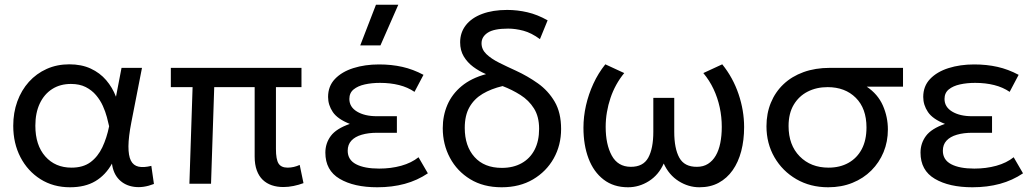

<svg xmlns="http://www.w3.org/2000/svg" viewBox="-20 -777 4374 812"><path d="M276 15Q205.5 15 151.2 -19.2Q97 -53.5 66.5 -112.2Q36 -171 36 -245Q36 -300.5 53.2 -348Q70.5 -395.5 102.2 -430.8Q134 -466 177.5 -485.5Q221 -505 273 -505Q324.5 -505 363.5 -487Q402.5 -469 429 -438Q455.5 -407 470.5 -368L494 -490H580.5L535.5 -260Q523.5 -198.5 523.2 -158.5Q523 -118.5 533.5 -97.8Q544 -77 566 -72.2Q588 -67.5 620 -75.5L631 1Q586 18.5 547.5 13.2Q509 8 484 -17.2Q459 -42.5 453.5 -85Q426.5 -36.5 383.2 -10.8Q340 15 276 15ZM282.5 -68Q331.5 -68 362.8 -91.2Q394 -114.5 412.8 -154Q431.5 -193.5 441.5 -243Q438 -259 432 -281.8Q426 -304.5 415 -329Q404 -353.5 386.2 -374.5Q368.5 -395.5 342.5 -408.8Q316.5 -422 280 -422Q234.5 -422 200.8 -400.5Q167 -379 148.2 -339.2Q129.5 -299.5 129.5 -245.5Q129.5 -163 171.5 -115.5Q213.5 -68 282.5 -68Z M1178.5 14Q1151.5 14 1129.5 6.5Q1107.5 -1 1091.2 -16.5Q1075 -32 1066 -56.5Q1057 -81 1057 -115V-408.5H886L872.5 0H781L794.5 -408.5H702.5V-490H1255V-408.5H1147V-147Q1147 -103 1158 -85.5Q1169 -68 1196.5 -68Q1209.5 -68 1222.5 -71Q1235.5 -74 1247.5 -79.5L1263.5 -2.5Q1243.5 5 1221.5 9.5Q1199.5 14 1178.5 14Z M1575.5 15Q1477 15 1416.5 -20.8Q1356 -56.5 1356 -131.5Q1356 -171 1379 -202Q1402 -233 1459.5 -253Q1407.5 -273.5 1387.5 -303.2Q1367.5 -333 1367.5 -367Q1367.5 -412.5 1396.5 -443Q1425.5 -473.5 1474.5 -489Q1523.5 -504.5 1583 -504.5Q1636 -504.5 1681.5 -494.2Q1727 -484 1771 -460.5L1733 -388.5Q1704.5 -408 1667.8 -417.2Q1631 -426.5 1587 -426.5Q1552 -426.5 1522.8 -420Q1493.5 -413.5 1475.5 -398.8Q1457.5 -384 1457.5 -358.5Q1457.5 -324.5 1490 -305Q1522.5 -285.5 1573.5 -285.5H1658.5V-215.5H1575.5Q1538 -215.5 1509.8 -207.2Q1481.5 -199 1466 -182.2Q1450.5 -165.5 1450.5 -139.5Q1450.5 -101 1485.8 -82.5Q1521 -64 1583.5 -64Q1633.5 -64 1676.8 -76Q1720 -88 1750 -112L1789.5 -44Q1745 -14 1691.8 0.5Q1638.5 15 1575.5 15ZM1503.5 -585 1570 -757H1664.5L1589 -585Z M2101.5 15Q2024.5 15 1968.8 -19Q1913 -53 1882.8 -109.8Q1852.5 -166.5 1852.5 -235Q1852.5 -288 1872.2 -333.8Q1892 -379.5 1932.5 -413Q1973 -446.5 2035.5 -463.5Q2006 -476 1981.2 -494.5Q1956.5 -513 1941.2 -538.5Q1926 -564 1926 -598Q1926 -639.5 1950.2 -670.5Q1974.5 -701.5 2019.2 -718.2Q2064 -735 2125 -735Q2168 -735 2210.2 -725.2Q2252.5 -715.5 2296 -691L2263.5 -611.5Q2227.5 -638 2193.8 -647Q2160 -656 2129 -656Q2069 -656 2042.8 -638.8Q2016.5 -621.5 2016.5 -594Q2016.5 -568 2037 -548.2Q2057.5 -528.5 2090.5 -512Q2123.5 -495.5 2162 -478Q2211 -455.5 2254.8 -424.5Q2298.5 -393.5 2325.8 -347Q2353 -300.5 2353 -231.5Q2353 -163 2321.8 -107.2Q2290.5 -51.5 2234 -18.2Q2177.5 15 2101.5 15ZM2102.5 -67Q2150.5 -67 2186 -86.8Q2221.5 -106.5 2240.8 -143.5Q2260 -180.5 2260 -232Q2260 -284 2238.2 -318.5Q2216.5 -353 2181.2 -375.2Q2146 -397.5 2105.5 -413Q2057 -401.5 2021.2 -380.2Q1985.5 -359 1965.5 -324Q1945.5 -289 1945.5 -236Q1945.5 -159 1986.8 -113Q2028 -67 2102.5 -67Z M2636 15Q2575 15 2532.8 -17.5Q2490.5 -50 2469 -106.8Q2447.5 -163.5 2447.5 -237Q2447.5 -283.5 2458.2 -331Q2469 -378.5 2489.5 -423Q2510 -467.5 2540 -505L2620 -468Q2601 -445 2586.2 -418.2Q2571.5 -391.5 2561.8 -362.5Q2552 -333.5 2546.8 -302.8Q2541.5 -272 2541.5 -240.5Q2541.5 -166.5 2567.2 -119.2Q2593 -72 2647 -71.5Q2700 -71 2721.5 -110Q2743 -149 2743 -219.5V-363H2831.5V-219.5Q2831.5 -149 2853 -110Q2874.5 -71 2927.5 -71.5Q2954.5 -71.5 2974.2 -84Q2994 -96.5 3007 -118.8Q3020 -141 3026.2 -172Q3032.5 -203 3032.5 -240.5Q3032.5 -282.5 3023.8 -323Q3015 -363.5 2997.8 -400.2Q2980.5 -437 2954.5 -468L3034.5 -505Q3080 -448.5 3103.5 -379Q3127 -309.5 3127 -239.5Q3127 -184.5 3114.8 -137.8Q3102.5 -91 3078.5 -57Q3054.5 -23 3019.5 -4Q2984.5 15 2938 15Q2891.5 15 2850.2 -11Q2809 -37 2787 -85.5Q2765.5 -37 2724.2 -11Q2683 15 2636 15Z M3482.5 15Q3407 15 3348 -19.2Q3289 -53.5 3255.2 -112Q3221.5 -170.5 3221.5 -243Q3221.5 -297 3240 -342.2Q3258.5 -387.5 3293.5 -420.8Q3328.5 -454 3378.2 -472Q3428 -490 3489.5 -490H3799V-410.5H3645.5Q3692.5 -379 3713.8 -330.8Q3735 -282.5 3735 -229.5Q3735 -178 3716.8 -133.8Q3698.5 -89.5 3665 -56Q3631.5 -22.5 3585.2 -3.8Q3539 15 3482.5 15ZM3484 -68Q3532 -68 3568.2 -88.2Q3604.5 -108.5 3624.5 -146.2Q3644.5 -184 3644.5 -238Q3644.5 -318.5 3599.2 -363.5Q3554 -408.5 3480 -408.5Q3433 -408.5 3395.8 -389.5Q3358.5 -370.5 3336.8 -334Q3315 -297.5 3315 -244Q3315 -163.5 3362 -115.8Q3409 -68 3484 -68Z M4092.5 15Q3994 15 3933.5 -20.8Q3873 -56.5 3873 -131.5Q3873 -171 3896 -202Q3919 -233 3976.5 -253Q3924.5 -273.5 3904.5 -303.2Q3884.5 -333 3884.5 -367Q3884.5 -412.5 3913.5 -443Q3942.5 -473.5 3991.5 -489Q4040.5 -504.5 4100 -504.5Q4153 -504.5 4198.5 -494.2Q4244 -484 4288 -460.5L4250 -388.5Q4221.5 -408 4184.8 -417.2Q4148 -426.5 4104 -426.5Q4069 -426.5 4039.8 -420Q4010.5 -413.5 3992.5 -398.8Q3974.5 -384 3974.5 -358.5Q3974.5 -324.5 4007 -305Q4039.5 -285.5 4090.5 -285.5H4175.5V-215.5H4092.5Q4055 -215.5 4026.8 -207.2Q3998.5 -199 3983 -182.2Q3967.5 -165.5 3967.5 -139.5Q3967.5 -101 4002.8 -82.5Q4038 -64 4100.5 -64Q4150.5 -64 4193.8 -76Q4237 -88 4267 -112L4306.5 -44Q4262 -14 4208.8 0.5Q4155.5 15 4092.5 15Z"/></svg>

Font: Geologica Cursive Light
Style: Regular
Weight: 300
Designer: Sindre Bremnes, Frode Helland
Foundry: Monokrom Skriftforlag AS
Version: Version 1.010;gftools[0.9.28]